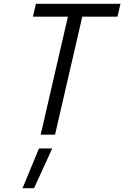

<svg xmlns="http://www.w3.org/2000/svg" viewBox="-20 -712 657 1015"><path d="M186 73H256L160 283H99ZM154 -624 170 -692H617L601 -624H415L271 0H195L339 -624Z"/></svg>

Font: TitilliumWebItalic
Style: Italic
Weight: 400
Italic angle: -13°
Version: Version 1.001;PS 57.000;hotconv 1.0.70;makeotf.lib2.5.55311